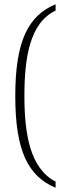

<svg xmlns="http://www.w3.org/2000/svg" viewBox="-20 -768 311 905"><path d="M242 117V88C121 26 95 -139 95 -315C95 -492 119 -660 242 -718V-748C113 -694 52 -575 52 -315C52 -56 113 63 242 117Z"/></svg>

Font: Noto Serif Ethiopic SemiCondensed ExtraLight
Style: Regular
Weight: 200
Width: 4
Designer: Monotype Design Team
Foundry: Monotype Imaging Inc.
Version: Version 2.102